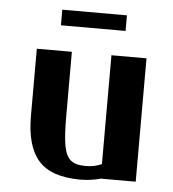

<svg xmlns="http://www.w3.org/2000/svg" viewBox="-47 -629 614 682"><g transform="rotate(5 260.5 -288.0)"><path d="M69.8 0ZM147.9 -585.9H378.4V-530.3H147.9ZM335.9 -51.8V-439.9H460.9V0H336.9Q301.3 9.8 264.2 9.8Q160.6 9.8 115.2 -41Q69.8 -91.8 69.8 -200.2V-439.9H194.8V-211.9Q194.8 -139.2 201.4 -104Q208 -68.8 225.3 -54.4Q242.7 -40 278.8 -40Q310.5 -40 335.9 -51.8Z"/></g></svg>

Font: Pfennig
Style: Bold
Weight: 700
Version: Version 20120410 ; ttfautohint (v0.8)